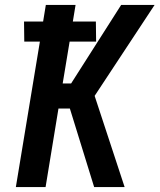

<svg xmlns="http://www.w3.org/2000/svg" viewBox="-20 -755 644 775"><path d="M44 0 141 -587H78L77 -668H154L165 -735H285L274 -668H367L368 -587H261L233 -418H267L469 -735H604L362 -368L483 0H360L262 -317H216L164 0Z"/></svg>

Font: Iosevka Extended Oblique
Style: Bold
Weight: 700
Width: 7
Italic angle: -9°
Monospace: yes
Designer: Belleve Invis
Foundry: Belleve Invis
Version: Version 32.5.0; ttfautohint (v1.8.4)